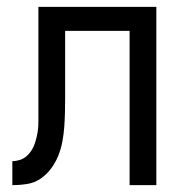

<svg xmlns="http://www.w3.org/2000/svg" viewBox="-20 -540 540 560"><path d="M16 0V-70Q27 -70 38 -73.5Q49 -77 57.5 -84.5Q66 -92 72 -101.5Q78 -111 81.5 -121.5Q85 -132 87.5 -143Q90 -154 91 -165Q92 -176 92 -187Q92 -198 92 -209V-520H436V0H358V-450H170V-256Q170 -235 169.5 -213.5Q169 -192 167.5 -170.5Q166 -149 162 -127.5Q158 -106 150 -86Q142 -66 129 -48.5Q116 -31 98.5 -19Q81 -7 59.5 -3.5Q38 0 16 0Z"/></svg>

Font: Iosevka Term SS14
Style: Regular
Weight: 400
Monospace: yes
Designer: Belleve Invis
Foundry: Belleve Invis
Version: Version 24.1.1; ttfautohint (v1.8.4)